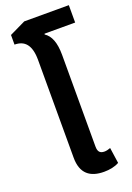

<svg xmlns="http://www.w3.org/2000/svg" viewBox="-159 -887 655 955"><g transform="rotate(-20 168.5 -409.5)"><path d="M174 -733 175 -737H337V-829H101L16 -788V-737C69 -737 100 -705 100 -625V-108C100 -23 146 10 219 10C248 10 276 5 299 -8L287 -91C277 -87 265 -84 255 -84C231 -84 221 -96 221 -123V-608C221 -673 205 -713 174 -733Z"/></g></svg>

Font: Noto Sans Thai SemiCondensed Semi
Style: Regular
Weight: 600
Width: 4
Designer: Monotype Design Team
Foundry: Monotype Imaging Inc.
Version: Version 1.901